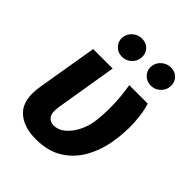

<svg xmlns="http://www.w3.org/2000/svg" viewBox="-218 -891 1022 1022"><g transform="rotate(45 293.5 -379.5)"><path d="M105.5 -545.5H252.1L195.3 -201.7Q186.4 -148.8 202.4 -128.7Q218.4 -108.7 243.6 -108.7Q278.4 -108.7 307.5 -133.2Q336.6 -157.7 356.7 -196.2Q376.8 -234.7 383.5 -277Q392.8 -342.3 390.4 -413.5Q388.1 -484.7 377.1 -545.5H516.3Q531.6 -500.7 536.4 -427.7Q541.2 -354.8 528.1 -277Q514.9 -196.4 478.3 -131.4Q441.8 -66.4 380 -28.2Q318.2 9.9 229 9.9Q131.7 9.9 81 -41.4Q30.2 -92.7 48.3 -203.1ZM460.2 -624.6Q426.8 -624.6 405.7 -648.6Q384.6 -672.6 390.3 -706Q395.2 -733 417.6 -751.1Q440 -769.2 467 -769.2Q501.4 -769.2 521.5 -745.4Q541.5 -721.6 535.9 -687.9Q532 -661.9 510.1 -643.3Q488.3 -624.6 460.2 -624.6ZM242.9 -624.6Q209.5 -624.6 188.4 -649Q167.3 -673.3 172.9 -706Q177.6 -733 200.1 -751.1Q222.7 -769.2 249.6 -769.2Q284.1 -769.2 304.2 -745.4Q324.2 -721.6 318.5 -687.9Q314.6 -661.9 292.8 -643.3Q271 -624.6 242.9 -624.6Z"/></g></svg>

Font: Inter UI
Style: Bold Italic
Weight: 700
Italic angle: 9.39999°
Designer: Rasmus Andersson
Foundry: rsms
Version: 3.2;8d6f07862